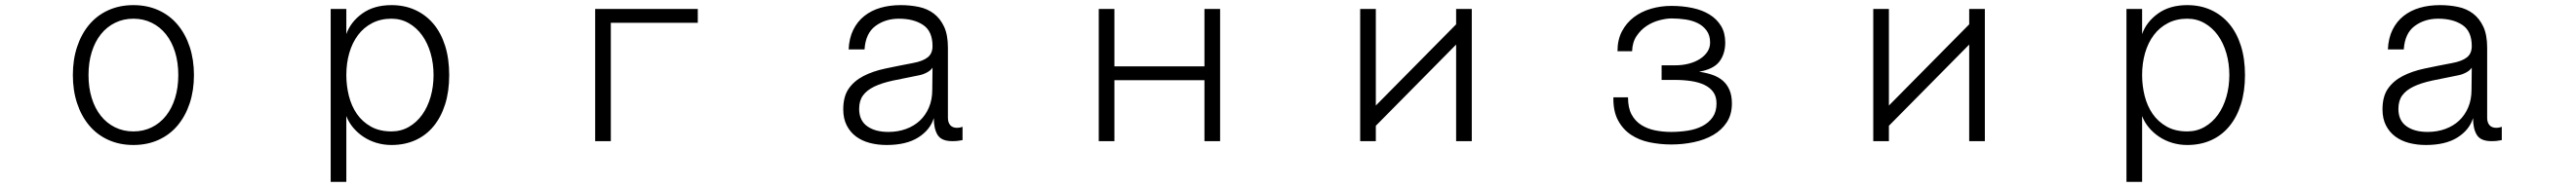

<svg xmlns="http://www.w3.org/2000/svg" viewBox="-20 -511 10040 730"><path d="M675 -218Q675 -267 662.5 -307.5Q650 -348 627 -377Q604 -406 571.5 -422Q539 -438 500 -438Q461 -438 428.5 -422Q396 -406 373 -377Q350 -348 337.5 -307.5Q325 -267 325 -218Q325 -169 337.5 -128.5Q350 -88 373 -59Q396 -30 428.5 -14Q461 2 500 2Q539 2 571.5 -14Q604 -30 627 -59Q650 -88 662.5 -128.5Q675 -169 675 -218ZM736 -218Q736 -158 719.5 -108Q703 -58 672.5 -21.5Q642 15 598 35Q554 55 500 55Q446 55 402 35Q358 15 327.5 -21.5Q297 -58 280.5 -108Q264 -158 264 -218Q264 -278 280.5 -328Q297 -378 327.5 -414.5Q358 -451 402 -471Q446 -491 500 -491Q554 -491 598 -471Q642 -451 672.5 -414.5Q703 -378 719.5 -328Q736 -278 736 -218Z M1670 -218Q1670 -263 1658.5 -303Q1647 -343 1625.5 -373Q1604 -403 1573.5 -420.5Q1543 -438 1506 -438Q1464 -438 1431 -421Q1398 -404 1375.5 -374Q1353 -344 1341.5 -304Q1330 -264 1330 -218Q1330 -176 1340 -136.5Q1350 -97 1371 -66.5Q1392 -36 1425.5 -17Q1459 2 1506 2Q1543 2 1573.5 -15.5Q1604 -33 1625.5 -63Q1647 -93 1658.5 -133Q1670 -173 1670 -218ZM1731 -218Q1731 -154 1715 -103.5Q1699 -53 1669.5 -17.5Q1640 18 1598.5 36.5Q1557 55 1506 55Q1475 55 1447 46.5Q1419 38 1396 22.5Q1373 7 1356 -13.5Q1339 -34 1330 -58V199H1269V-476H1330V-378Q1347 -426 1392.5 -458.5Q1438 -491 1506 -491Q1557 -491 1598.5 -472Q1640 -453 1669.5 -418Q1699 -383 1715 -332.5Q1731 -282 1731 -218Z M2700 -422H2361V40H2300V-476H2700Z M3615 -247Q3608 -236 3593 -228Q3578 -220 3562 -217Q3505 -206 3461 -196.5Q3417 -187 3388 -173Q3359 -159 3344 -138.5Q3329 -118 3329 -86Q3329 -41 3360 -18.5Q3391 4 3443 4Q3480 4 3511.5 -7.5Q3543 -19 3565.5 -40Q3588 -61 3601 -91.5Q3614 -122 3614 -160ZM3732 36Q3721 38 3712.5 39Q3704 40 3692 40Q3650 40 3635 16Q3620 -8 3620 -50Q3606 -4 3559.5 25.5Q3513 55 3436 55Q3401 55 3370.5 47Q3340 39 3317 22Q3294 5 3280.5 -21.5Q3267 -48 3267 -84Q3267 -134 3288 -164.5Q3309 -195 3345.5 -214Q3382 -233 3431.5 -243.5Q3481 -254 3539 -265Q3577 -272 3596 -287Q3615 -302 3615 -331Q3615 -389 3578.5 -413.5Q3542 -438 3484 -438Q3431 -438 3392.5 -409.5Q3354 -381 3350 -318H3288Q3290 -362 3306 -394.5Q3322 -427 3349 -448.5Q3376 -470 3412 -480.5Q3448 -491 3491 -491Q3528 -491 3561.5 -484Q3595 -477 3620 -458Q3645 -439 3660 -407Q3675 -375 3675 -325V-51Q3675 -33 3684 -22.5Q3693 -12 3711 -12Q3716 -12 3721.5 -13Q3727 -14 3732 -16Z M4736 40H4675V-198H4324V40H4263V-476H4324V-252H4675V-476H4736Z M5717 40H5656V-337L5343 -20V40H5282V-476H5343V-99L5656 -416V-476H5717Z M6731 -107Q6731 -64 6711 -33.5Q6691 -3 6658 16Q6625 35 6582.5 44Q6540 53 6495 53Q6451 53 6410 44.5Q6369 36 6337.5 15Q6306 -6 6287 -41.5Q6268 -77 6269 -131H6326Q6326 -90 6340 -64Q6354 -38 6378 -23Q6402 -8 6432 -2Q6462 4 6494 4Q6527 4 6559 -1Q6591 -6 6616 -19Q6641 -32 6656 -53.5Q6671 -75 6671 -107Q6671 -134 6658.5 -151.5Q6646 -169 6624 -179.5Q6602 -190 6572.5 -194.5Q6543 -199 6509 -199H6457V-256H6509Q6538 -256 6563 -262.5Q6588 -269 6606.5 -281Q6625 -293 6635.5 -309Q6646 -325 6646 -345Q6646 -373 6632.5 -391.5Q6619 -410 6598 -420.5Q6577 -431 6550 -435Q6523 -439 6496 -439Q6475 -439 6448.5 -432Q6422 -425 6399 -410Q6376 -395 6359.5 -370.5Q6343 -346 6342 -311H6285Q6285 -356 6302.5 -389Q6320 -422 6349 -444Q6378 -466 6416 -477Q6454 -488 6495 -488Q6538 -488 6576.5 -480Q6615 -472 6643.5 -454.5Q6672 -437 6688.5 -410Q6705 -383 6705 -345Q6705 -301 6682.5 -271Q6660 -241 6603 -231Q6631 -227 6654.5 -219Q6678 -211 6695 -196.5Q6712 -182 6721.5 -160Q6731 -138 6731 -107Z M7717 40H7656V-337L7343 -20V40H7282V-476H7343V-99L7656 -416V-476H7717Z M8670 -218Q8670 -263 8658.5 -303Q8647 -343 8625.5 -373Q8604 -403 8573.5 -420.5Q8543 -438 8506 -438Q8464 -438 8431 -421Q8398 -404 8375.5 -374Q8353 -344 8341.5 -304Q8330 -264 8330 -218Q8330 -176 8340 -136.5Q8350 -97 8371 -66.5Q8392 -36 8425.5 -17Q8459 2 8506 2Q8543 2 8573.5 -15.5Q8604 -33 8625.5 -63Q8647 -93 8658.5 -133Q8670 -173 8670 -218ZM8731 -218Q8731 -154 8715 -103.5Q8699 -53 8669.5 -17.5Q8640 18 8598.5 36.5Q8557 55 8506 55Q8475 55 8447 46.5Q8419 38 8396 22.5Q8373 7 8356 -13.5Q8339 -34 8330 -58V199H8269V-476H8330V-378Q8347 -426 8392.5 -458.5Q8438 -491 8506 -491Q8557 -491 8598.5 -472Q8640 -453 8669.5 -418Q8699 -383 8715 -332.5Q8731 -282 8731 -218Z M9615 -247Q9608 -236 9593 -228Q9578 -220 9562 -217Q9505 -206 9461 -196.5Q9417 -187 9388 -173Q9359 -159 9344 -138.5Q9329 -118 9329 -86Q9329 -41 9360 -18.5Q9391 4 9443 4Q9480 4 9511.5 -7.5Q9543 -19 9565.5 -40Q9588 -61 9601 -91.5Q9614 -122 9614 -160ZM9732 36Q9721 38 9712.5 39Q9704 40 9692 40Q9650 40 9635 16Q9620 -8 9620 -50Q9606 -4 9559.5 25.5Q9513 55 9436 55Q9401 55 9370.5 47Q9340 39 9317 22Q9294 5 9280.5 -21.5Q9267 -48 9267 -84Q9267 -134 9288 -164.5Q9309 -195 9345.5 -214Q9382 -233 9431.5 -243.5Q9481 -254 9539 -265Q9577 -272 9596 -287Q9615 -302 9615 -331Q9615 -389 9578.5 -413.5Q9542 -438 9484 -438Q9431 -438 9392.5 -409.5Q9354 -381 9350 -318H9288Q9290 -362 9306 -394.5Q9322 -427 9349 -448.5Q9376 -470 9412 -480.5Q9448 -491 9491 -491Q9528 -491 9561.5 -484Q9595 -477 9620 -458Q9645 -439 9660 -407Q9675 -375 9675 -325V-51Q9675 -33 9684 -22.5Q9693 -12 9711 -12Q9716 -12 9721.5 -13Q9727 -14 9732 -16Z"/></svg>

Font: NanumGothicCoding
Style: Regular
Weight: 400
Monospace: yes
Designer: Kwon Bruce; Nicolas Noh; Sung-woo Choi; Go-un Cha; Soo-hyun Park;
Foundry: NHN Corporation
Version: Version 2.000;PS 1;hotconv 1.0.49;makeotf.lib2.0.14853